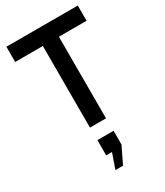

<svg xmlns="http://www.w3.org/2000/svg" viewBox="-243 -796 1032 1202"><g transform="rotate(-30 273.0 -195.0)"><path d="M215 -590H15V-700H531V-590H331V0H215ZM220 310 258 201H216V91H333V190L275 310Z"/></g></svg>

Font: Cabin SemiBold
Style: Regular
Weight: 600
Designer: Pablo Impallari
Foundry: Pablo Impallari. http://www.impallari.com Igino Marini. http://www.ikern.com
Version: Version 2.001